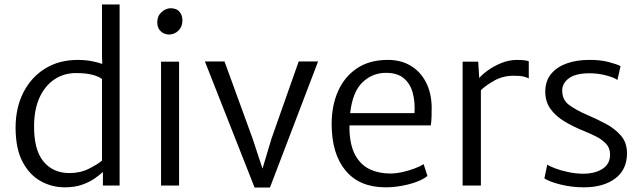

<svg xmlns="http://www.w3.org/2000/svg" viewBox="-20 -833 2884 862"><path d="M270 8Q213 8 162.8 -19.8Q112.5 -47.5 81.2 -106.8Q50 -166 50 -260Q50 -349 84.8 -417.5Q119.5 -486 182.2 -525Q245 -564 329 -564Q363 -564 391.5 -558.5Q420 -553 439 -546L438 -579V-813H517V0H442V-61Q428 -48 405 -31.8Q382 -15.5 348.8 -3.8Q315.5 8 270 8ZM133 -271Q131.5 -162.5 174.2 -109.2Q217 -56 292 -56Q341 -56 379.8 -75.8Q418.5 -95.5 438 -112V-478Q424 -489.5 395 -497.2Q366 -505 321 -505Q268 -505 225.8 -477.5Q183.5 -450 158.8 -397.8Q134 -345.5 133 -271Z M703 0V-556H784V0ZM739 -678Q717.5 -678 701.8 -692.5Q686 -707 686 -733Q686 -761 705.2 -778.5Q724.5 -796 746 -796Q773 -796 786 -780.2Q799 -764.5 799 -741Q799 -712.5 780.8 -695.2Q762.5 -678 739 -678Z M1123 9 900 -557H988L1114 -211L1158.5 -76L1199 -211L1321 -557H1408L1192 9Z M1711 8Q1594 8 1531.5 -67.2Q1469 -142.5 1469 -276Q1469 -359.5 1498 -424.2Q1527 -489 1582.5 -526.2Q1638 -563.5 1718 -564Q1777 -565 1821.5 -539.2Q1866 -513.5 1891.2 -466Q1916.5 -418.5 1918 -355Q1918 -329 1917.5 -308.2Q1917 -287.5 1914 -270H1549Q1548.5 -260.5 1549 -250Q1551.5 -178.5 1575.5 -135.5Q1599.5 -92.5 1640 -73.2Q1680.5 -54 1732 -54Q1757.5 -54 1786.8 -60.5Q1816 -67 1841.8 -76.8Q1867.5 -86.5 1882 -96L1899 -43Q1881 -28 1850 -16.5Q1819 -5 1782.2 1.5Q1745.5 8 1711 8ZM1713 -506Q1652 -506 1607.5 -463.5Q1563 -421 1552 -325H1841Q1844 -376 1832.8 -417Q1821.5 -458 1792.5 -482Q1763.5 -506 1713 -506Z M2057 0V-556H2127L2131.5 -482.5Q2143 -497 2169.2 -516.2Q2195.5 -535.5 2230.2 -549.8Q2265 -564 2301 -564Q2339 -564 2354 -558V-481Q2346.5 -485 2331.8 -489Q2317 -493 2286 -493Q2238 -493 2199 -471Q2160 -449 2139 -428V0Z M2424 -32 2437 -94Q2447.5 -86.5 2472.8 -77Q2498 -67.5 2530.8 -60.5Q2563.5 -53.5 2597 -53Q2650.5 -53 2684.8 -74.8Q2719 -96.5 2719 -139Q2719 -168.5 2700.5 -188Q2682 -207.5 2655.8 -220.5Q2629.5 -233.5 2606 -243Q2553.5 -264 2513.2 -288.5Q2473 -313 2450.2 -345.8Q2427.5 -378.5 2428 -424Q2429 -472 2455.8 -503Q2482.5 -534 2526.5 -549Q2570.5 -564 2623 -564Q2672 -565 2711.5 -554.8Q2751 -544.5 2766 -536L2752 -474Q2738 -484.5 2702.2 -494.2Q2666.5 -504 2626 -504Q2566 -504 2535.5 -482.5Q2505 -461 2504 -428Q2503.5 -384.5 2535.8 -361.2Q2568 -338 2612 -319Q2655.5 -300.5 2697.5 -278.5Q2739.5 -256.5 2767.2 -224.8Q2795 -193 2795 -145Q2795 -71.5 2742.2 -31.8Q2689.5 8 2601 8Q2548 8 2498 -4.2Q2448 -16.5 2424 -32Z"/></svg>

Font: Merriweather Sans Light
Style: Regular
Weight: 300
Designer: Eben Sorkin
Foundry: Eben Sorkin
Version: Version 2.001; ttfautohint (v1.8.3)